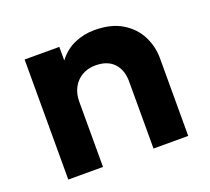

<svg xmlns="http://www.w3.org/2000/svg" viewBox="-95 -640 832 759"><g transform="rotate(-20 321.0 -260.0)"><path d="M71 0V-505H217V-448Q246 -486 285.8 -503Q325.5 -520 369 -520Q439.5 -520 485.2 -492.2Q531 -464.5 553.2 -420.5Q575.5 -376.5 575.5 -328V0H429.5V-282.5Q429.5 -330.5 402.8 -359Q376 -387.5 325.5 -387.5Q293.5 -387.5 269 -373.2Q244.5 -359 230.8 -333.5Q217 -308 217 -274.5V0Z"/></g></svg>

Font: Geologica SemiBold
Style: Regular
Weight: 600
Designer: Sindre Bremnes, Frode Helland
Foundry: Monokrom Skriftforlag AS
Version: Version 1.010;gftools[0.9.28]